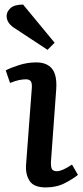

<svg xmlns="http://www.w3.org/2000/svg" viewBox="-20 -806 361 840"><path d="M119 -418Q121 -441 115 -450Q109 -459 93 -459Q79 -459 62.5 -455.5Q46 -452 24 -443L5 -498Q25 -509 62.5 -521Q100 -533 138 -533Q185 -533 207.5 -505.5Q230 -478 226 -416L203 -100Q202 -78 206.5 -67.5Q211 -57 229 -57Q252 -57 295 -86L321 -41Q302 -25 265 -5.5Q228 14 181 14Q128 14 109.5 -14.5Q91 -43 94 -85ZM219 -619 188 -588 39 -686Q9 -707 9 -736Q9 -755 26 -770.5Q43 -786 81 -786Z"/></svg>

Font: Literata 7pt Medium
Style: Italic
Weight: 500
Italic angle: -2°
Designer: Latin by Veronika Burian and Jose Scaglione. Greek by Irene Vlachou. Cyrillic by Vera Evstafieva
Foundry: TypeTogether
Version: Version 3.002